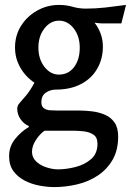

<svg xmlns="http://www.w3.org/2000/svg" viewBox="-20 -530 532 780"><path d="M220 -510Q249 -510 275 -502.5Q301 -495 329 -495Q368 -495 408.5 -499.5Q449 -504 492 -510L473 -435H392Q385 -435 378 -436Q371 -437 364 -438Q381 -416 389.5 -391.5Q398 -367 398 -341Q398 -291 375 -251Q352 -211 309 -188.5Q266 -166 207 -166Q184 -166 166 -153.5Q148 -141 148 -115Q148 -98 158 -90.5Q168 -83 183 -82Q198 -81 213 -81H300Q327 -81 355 -77.5Q383 -74 407 -63.5Q431 -53 445.5 -32Q460 -11 460 25Q460 80 437.5 119Q415 158 377.5 183Q340 208 293.5 219Q247 230 200 230Q172 230 140 224Q108 218 80 203.5Q52 189 34.5 165Q17 141 17 104Q17 65 41 35Q65 5 97 -14V-18Q76 -27 63 -46.5Q50 -66 50 -89Q50 -101 60 -112Q70 -123 86 -142Q102 -161 120 -194Q84 -218 62.5 -255.5Q41 -293 41 -337Q41 -386 65.5 -425Q90 -464 131 -487Q172 -510 220 -510ZM220 -446Q185 -446 160.5 -414.5Q136 -383 136 -337Q136 -290 160.5 -258.5Q185 -227 219 -227Q258 -227 281 -257.5Q304 -288 304 -336Q304 -383 279.5 -414.5Q255 -446 220 -446ZM161 1Q142 14 126 38.5Q110 63 110 86Q110 110 127 126Q144 142 169 150Q194 158 215 158Q249 158 286.5 148.5Q324 139 350 116.5Q376 94 376 54Q376 28 359.5 17Q343 6 320 3.5Q297 1 275 1Z"/></svg>

Font: Rosario Light Medium
Style: Regular
Weight: 500
Version: Version 1.101; ttfautohint (v1.8.1.43-b0c9)